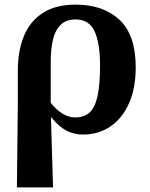

<svg xmlns="http://www.w3.org/2000/svg" viewBox="-20 -569 648 829"><path d="M53 240 57 -122V-263Q57 -350 83.5 -414Q110 -478 165.5 -513.5Q221 -549 306 -549Q426 -549 496 -483.5Q566 -418 566 -278Q566 -189 537.5 -124Q509 -59 457.5 -23.5Q406 12 337 12Q300 12 267 -5Q234 -22 202 -62H200L209 240ZM304 -62Q343 -62 366.5 -83Q390 -104 401 -153.5Q412 -203 412 -287Q412 -382 388.5 -433.5Q365 -485 306 -485Q265 -485 241.5 -461.5Q218 -438 208.5 -397Q199 -356 199 -303V-125Q223 -95 249.5 -78.5Q276 -62 304 -62Z"/></svg>

Font: Noto Serif
Style: Bold
Weight: 700
Designer: Monotype Design Team
Foundry: Monotype Imaging Inc.
Version: Version 2.014